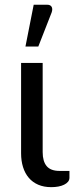

<svg xmlns="http://www.w3.org/2000/svg" viewBox="-20 -766 306 792"><path d="M67 -506.5H156V-138.5Q156 -100.5 172.5 -80.8Q189 -61 225.5 -61H266.5V-33Q266.5 -23.5 260.5 -16.2Q254.5 -9 244.2 -4Q234 1 220.5 3.5Q207 6 191.5 6Q161 6 137.8 -4Q114.5 -14 98.8 -32.5Q83 -51 75 -76.8Q67 -102.5 67 -133.5ZM85 -574 119 -746.5H174.5Q188 -746.5 193 -737.8Q198 -729 193 -714.5L138 -574Z"/></svg>

Font: Lato-Regular
Style: Regular
Weight: 400
Designer: Lukasz Dziedzic with Adam Twardoch and Botio Nikoltchev
Foundry: tyPoland Lukasz Dziedzic
Version: Version 2.015; 2015-08-06; http://www.latofonts.com/